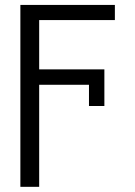

<svg xmlns="http://www.w3.org/2000/svg" viewBox="-20 -550 539 768"><path d="M439.5 -469.7H136.7V-272.5H397.5V-126H335.9V-210.9H136.7V197.3H61.5V-530.3H439.5Z"/></svg>

Font: Pretendard Std Light
Style: Regular
Weight: 300
Designer: Base glyphs from Inter by Rasmus Andersson; Hangeul glyphs from Noto Sans CJK(Source Han Sans) by Jang Soo-young and Kan
Foundry: Kil Hyung-jin
Version: Version 1.309